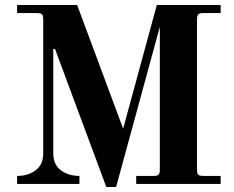

<svg xmlns="http://www.w3.org/2000/svg" viewBox="-20 -732 930 764"><path d="M48 0H296V-32C266.7 -32 242 -39.5 222 -54.5C202 -69.5 192 -92 192 -122V-537H199L403 12H442L616 -625V-56C616 -46.7 614.3 -40.3 611 -37C607.7 -33.7 601.3 -32 592 -32H522V0H858V-32H788C778.7 -32 772.3 -33.7 769 -37C765.7 -40.3 764 -46.7 764 -56V-656C764 -665.3 765.7 -671.7 769 -675C772.3 -678.3 778.7 -680 788 -680H858V-712H604L470 -220L287 -712H48V-680H128C137.3 -680 143.7 -678.3 147 -675C150.3 -671.7 152 -665.3 152 -656V-122C152 -92 142 -69.5 122 -54.5C102 -39.5 77.3 -32 48 -32Z"/></svg>

Font: Km Standard TT
Style: Bold
Weight: 700
Designer: Alexey Kryukov <alexios@thessalonica.org.ru>
Version: Version 2.0.2